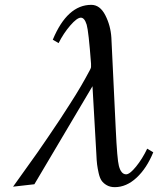

<svg xmlns="http://www.w3.org/2000/svg" viewBox="-20 -761 653 793"><path d="M222 -583 198 -597Q258 -741 357 -741Q393 -741 415 -698Q437 -655 440 -605L458 -229Q464 -101 471 -76Q480 -41 501 -41Q516 -41 542 -73Q568 -105 588 -147L613 -132Q586 -66 544 -27Q502 12 454 12Q435 12 421 4Q407 -4 399.5 -15Q392 -26 387.5 -46Q383 -66 381 -82Q379 -98 378 -124L362 -405L122 0L34 10Q38 4 81.5 -56.5Q125 -117 134 -130Q143 -143 178 -194Q213 -245 227.5 -267.5Q242 -290 268.5 -331Q295 -372 314.5 -405.5Q334 -439 352 -473Q356 -481 356 -484V-498Q346 -632 338 -659Q329 -688 314 -688Q298 -688 270 -655.5Q242 -623 222 -583Z"/></svg>

Font: Lingua Franca
Style: Italic
Weight: 400
Italic angle: -13°
Version: Version 1.19